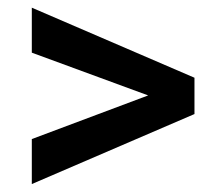

<svg xmlns="http://www.w3.org/2000/svg" viewBox="-20 -558 561 498"><path d="M364.3 -310.5 62.5 -421.4V-538.1L484.4 -356.4V-262.2L62.5 -80.6V-197.3Z"/></svg>

Font: Shabnam Medium FD
Style: Medium-FD
Weight: 500
Foundry: DejaVu fonts team - Redesigned by Saber Rastikerdar - Based on Vazir font
Version: Version 5.0.0